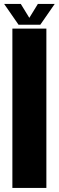

<svg xmlns="http://www.w3.org/2000/svg" viewBox="-38 -926 289 946"><path d="M23 0V-785H190.5V0ZM53.5 -804 -17.5 -906.5H64.5L106.5 -838L148.5 -906.5H231.5L160.5 -804Z"/></svg>

Font: Anybody Condensed ExtraBold
Style: Regular
Weight: 800
Width: 3
Designer: Tyler Finck
Foundry: Etcetera Type Company
Version: Version 1.010; ttfautohint (v1.8.3) -l 8 -r 50 -G 200 -x 14 